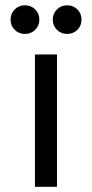

<svg xmlns="http://www.w3.org/2000/svg" viewBox="-20 -721 355 741"><path d="M76.2 -590Q52.9 -590 36.9 -605.8Q20.8 -621.7 20.8 -645.3Q20.8 -669 36.9 -684.8Q52.9 -700.6 76.2 -700.6Q99.4 -700.6 115.7 -684.8Q131.9 -669 131.9 -645.3Q131.9 -621.7 115.7 -605.8Q99.4 -590 76.2 -590ZM239.3 -590Q216 -590 199.8 -605.8Q183.7 -621.7 183.7 -645.3Q183.7 -669 199.8 -684.8Q216 -700.6 239.3 -700.6Q262.6 -700.6 278.6 -684.8Q294.6 -669 294.6 -645.3Q294.6 -621.7 278.6 -605.8Q262.6 -590 239.3 -590ZM114.9 0V-510.7H199.9V0Z"/></svg>

Font: TikTok Sans Light
Style: Regular
Weight: 300
Version: Version 4.000